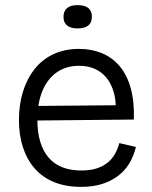

<svg xmlns="http://www.w3.org/2000/svg" viewBox="-20 -718 595 750"><path d="M297 12Q237 12 191.5 -6.5Q146 -25 115.5 -60Q85 -95 69.5 -143Q54 -191 54 -249Q54 -309 69.5 -359.5Q85 -410 115 -448Q145 -486 189 -506.5Q233 -527 289 -527Q337 -527 377.5 -510.5Q418 -494 447 -460Q476 -426 490.5 -374Q505 -322 503 -251L99 -247V-304L456 -307L432 -265Q436 -330 419 -373.5Q402 -417 368.5 -439Q335 -461 289 -461Q239 -461 202.5 -436Q166 -411 146 -363.5Q126 -316 126 -250Q126 -155 169 -103.5Q212 -52 298 -52Q332 -52 357 -60Q382 -68 400 -82.5Q418 -97 429 -116.5Q440 -136 446 -159L511 -144Q502 -107 484 -78Q466 -49 438.5 -29Q411 -9 376 1.5Q341 12 297 12ZM283 -607Q256 -607 242 -618.5Q228 -630 228 -652Q228 -675 242 -686.5Q256 -698 283 -698Q311 -698 325 -686.5Q339 -675 339 -652Q339 -630 325 -618.5Q311 -607 283 -607Z"/></svg>

Font: Bricolage Grotesque Light
Style: Regular
Weight: 300
Designer: Mathieu Triay
Foundry: Atelier Triay
Version: Version 1.000;gftools[0.9.30]